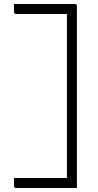

<svg xmlns="http://www.w3.org/2000/svg" viewBox="-20 -780 490 961"><path d="M50 -760H354Q357 -760 359 -759.5Q361 -759 362.5 -757.5Q364 -756 364.5 -754Q365 -752 365 -749Q365 -646 365 -542Q365 -438 365 -334.5Q365 -231 365 -127.5Q365 -24 365 80Q365 100 365 120.5Q365 141 365 161Q358 161 351.5 161Q345 161 338 161H61Q56 161 53 158Q50 155 50 150Q50 142 50 132.5Q50 123 50 111H315Q315 9 315 -94Q315 -197 315 -299.5Q315 -402 315 -505Q315 -608 315 -710H61Q56 -710 53 -713Q50 -716 50 -721Q50 -731 50 -740.5Q50 -750 50 -760Z"/></svg>

Font: Recursive Sans Linear Light
Style: Regular
Weight: 300
Version: Version 1.085